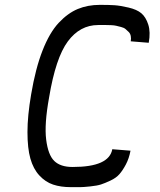

<svg xmlns="http://www.w3.org/2000/svg" viewBox="-20 -770 658 790"><path d="M271 0Q230 0 198.5 -10.5Q167 -21 142 -48Q117 -75 105 -117.5Q93 -160 93 -226.5Q93 -293 108 -381Q126 -488 155 -562Q184 -636 221.5 -676Q259 -716 300 -733Q341 -750 391 -750Q428 -750 451 -748.5Q474 -747 508.5 -739Q543 -731 561.5 -715.5Q580 -700 590 -669Q600 -638 592 -594L518 -600Q520 -612 518 -622Q516 -632 509.5 -638.5Q503 -645 496.5 -650.5Q490 -656 478 -659Q466 -662 458 -664Q450 -666 436.5 -666.5Q423 -667 417 -667Q411 -667 399 -667Q387 -667 386 -667H384Q309 -667 259 -599.5Q209 -532 182 -369Q162 -259 170 -195.5Q178 -132 203.5 -107.5Q229 -83 278 -83H280Q429 -83 442 -156L517 -150Q511 -118 498 -93.5Q485 -69 471.5 -53.5Q458 -38 434.5 -27Q411 -16 395.5 -11Q380 -6 351.5 -3Q323 0 311 0Q299 0 271 0Z"/></svg>

Font: Hermit LightItalic
Style: Regular
Weight: 300
Italic angle: -10°
Designer: Pablo Caro
Version: Version 2.000;PS 002.000;hotconv 1.0.88;makeotf.lib2.5.64775